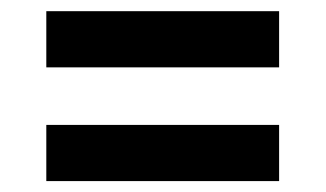

<svg xmlns="http://www.w3.org/2000/svg" viewBox="-20 -499 597 352"><path d="M491.7 -375.5H64.9V-478.5H491.7ZM491.7 -167H64.9V-270H491.7Z"/></svg>

Font: Heebo SemiBold
Style: Regular
Weight: 600
Designer: Oded Ezer
Foundry: Ezer Type House
Version: Version 3.100